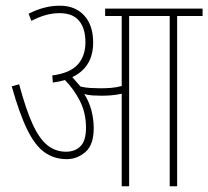

<svg xmlns="http://www.w3.org/2000/svg" viewBox="-20 -652 729 672"><path d="M308 -203Q308 -145 279 -120Q250 -95 214 -95Q170 -95 136.5 -118.5Q103 -142 75.5 -198Q48 -254 21 -350L47 -357Q70 -271 93.5 -219Q117 -167 145.5 -144Q174 -121 211 -121Q243 -121 262 -140.5Q281 -160 281 -205Q281 -257 259.5 -299Q238 -341 207 -372Q188 -366 165 -363L163 -388Q225 -396 252 -426Q279 -456 279 -504Q279 -552 257 -579Q235 -606 188 -606Q141 -606 90 -579L80 -604Q108 -618 134.5 -625Q161 -632 190 -632Q243 -632 274.5 -598Q306 -564 306 -503Q306 -417 233 -382Q240 -374 247.5 -365.5Q255 -357 262 -349Q279 -345 297.5 -344Q316 -343 331 -343Q351 -343 369.5 -344.5Q388 -346 406 -351V-596H348V-622H689V-596H600V0H574V-596H432V0H406V-324Q389 -320 370.5 -318.5Q352 -317 336 -317Q320 -317 304 -318Q288 -319 275 -323Q292 -296 300 -265.5Q308 -235 308 -203Z"/></svg>

Font: Noto Sans ExtraCondensed Thin
Style: Regular
Weight: 100
Width: 2
Designer: Monotype Design Team
Foundry: Monotype Imaging Inc.
Version: Version 2.013; ttfautohint (v1.8.4.7-5d5b)